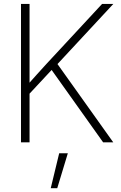

<svg xmlns="http://www.w3.org/2000/svg" viewBox="-20 -748 637 1009"><path d="M124 -243.7 119.1 -295.4Q147 -327.1 173.3 -356.2Q199.7 -385.3 226.1 -414.3Q252.4 -443.4 281.2 -473.6L516.6 -727.5H575.7L272.9 -401.4L267.6 -397.9ZM90.3 0V-727.5H135.3V-471.2V-299.8V-274.4V0ZM522 0 242.2 -393.1 272.5 -424.8 575.2 0ZM246.6 241.2 291 57.6H336.4L280.8 241.2Z"/></svg>

Font: Inter 24pt ExtraLight
Style: Regular
Weight: 250
Designer: Rasmus Andersson
Foundry: rsms
Version: Version 4.001;git-66647c0bb